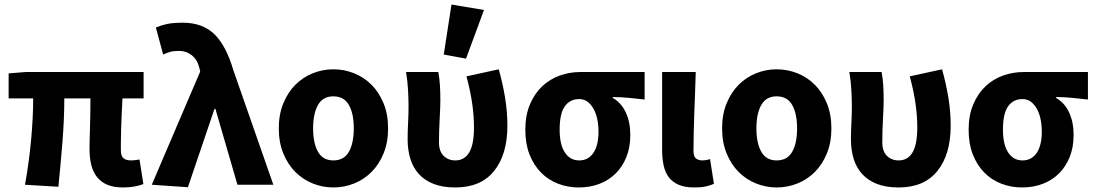

<svg xmlns="http://www.w3.org/2000/svg" viewBox="-20 -813 4820 845"><path d="M522 12Q480 12 452 0Q424 -12 406.5 -34.5Q389 -57 381.5 -88Q374 -119 374 -158Q374 -169 374.5 -193.5Q375 -218 376 -249Q377 -280 377.5 -314.5Q378 -349 378 -380H263Q263 -291 255 -190.5Q247 -90 237 9L90 0Q108 -100 117 -198.5Q126 -297 126 -380H18V-490L92 -496H612V-380H519Q517 -347 515.5 -310.5Q514 -274 513 -242Q512 -210 512 -185.5Q512 -161 512 -152Q512 -126 523.5 -116.5Q535 -107 557 -107Q564 -107 573.5 -108Q583 -109 594 -111L611 -3Q597 3 573.5 7.5Q550 12 522 12Z M807 11 648 0 861 -498 858 -512Q849 -550 824.5 -569.5Q800 -589 768 -589Q745 -589 730 -585Q715 -581 698 -573L666 -692Q690 -702 715.5 -707.5Q741 -713 785 -713Q871 -713 923 -663Q975 -613 1007 -504L1183 0H1025L928 -334H924Z M1447 12Q1400 12 1356.5 -5.5Q1313 -23 1280 -56Q1247 -89 1227 -137.5Q1207 -186 1207 -248Q1207 -310 1227 -358.5Q1247 -407 1280 -440Q1313 -473 1356.5 -490.5Q1400 -508 1447 -508Q1495 -508 1538.5 -490.5Q1582 -473 1615 -440Q1648 -407 1668 -358.5Q1688 -310 1688 -248Q1688 -186 1668 -137.5Q1648 -89 1615 -56Q1582 -23 1538.5 -5.5Q1495 12 1447 12ZM1447 -107Q1494 -107 1515.5 -145Q1537 -183 1537 -248Q1537 -313 1515.5 -351Q1494 -389 1447 -389Q1401 -389 1379.5 -351Q1358 -313 1358 -248Q1358 -183 1379.5 -145Q1401 -107 1447 -107Z M1984 12Q1928 12 1888.5 -3.5Q1849 -19 1823.5 -47Q1798 -75 1786 -114Q1774 -153 1774 -200Q1774 -235 1776 -271.5Q1778 -308 1778 -344Q1778 -373 1776 -414Q1774 -455 1767 -496H1909Q1914 -470 1916 -439.5Q1918 -409 1918 -374Q1918 -342 1915 -289.5Q1912 -237 1912 -187Q1912 -147 1932.5 -127Q1953 -107 1984 -107Q2024 -107 2045 -142Q2066 -177 2066 -253Q2066 -301 2058.5 -355Q2051 -409 2033 -477L2175 -508Q2192 -448 2202.5 -385.5Q2213 -323 2213 -260Q2213 -133 2154.5 -60.5Q2096 12 1984 12ZM1933 -573 1967 -793 2110 -769 2031 -555Z M2527 12Q2479 12 2436 -4.5Q2393 -21 2361 -53.5Q2329 -86 2310.5 -133Q2292 -180 2292 -242Q2292 -306 2312.5 -354Q2333 -402 2366.5 -433.5Q2400 -465 2443.5 -480.5Q2487 -496 2534 -496H2817V-375Q2797 -377 2779.5 -379Q2762 -381 2745.5 -382.5Q2729 -384 2712.5 -385Q2696 -386 2677 -386V-382Q2714 -361 2734 -318.5Q2754 -276 2754 -219Q2754 -165 2737 -122.5Q2720 -80 2690 -50Q2660 -20 2618.5 -4Q2577 12 2527 12ZM2529 -107Q2569 -107 2591.5 -140Q2614 -173 2614 -234Q2614 -263 2608.5 -289Q2603 -315 2592 -334.5Q2581 -354 2565.5 -365.5Q2550 -377 2529 -377Q2489 -377 2466 -345.5Q2443 -314 2443 -242Q2443 -177 2466 -142Q2489 -107 2529 -107Z M3035 12Q2994 12 2966.5 0Q2939 -12 2923 -33.5Q2907 -55 2900.5 -86Q2894 -117 2894 -155V-496H3042Q3041 -452 3039 -404.5Q3037 -357 3035.5 -310.5Q3034 -264 3033 -222Q3032 -180 3032 -149Q3032 -125 3042.5 -116Q3053 -107 3073 -107Q3079 -107 3088 -108.5Q3097 -110 3105 -113L3122 -4Q3106 3 3086.5 7.5Q3067 12 3035 12Z M3398 12Q3351 12 3307.5 -5.5Q3264 -23 3231 -56Q3198 -89 3178 -137.5Q3158 -186 3158 -248Q3158 -310 3178 -358.5Q3198 -407 3231 -440Q3264 -473 3307.5 -490.5Q3351 -508 3398 -508Q3446 -508 3489.5 -490.5Q3533 -473 3566 -440Q3599 -407 3619 -358.5Q3639 -310 3639 -248Q3639 -186 3619 -137.5Q3599 -89 3566 -56Q3533 -23 3489.5 -5.5Q3446 12 3398 12ZM3398 -107Q3445 -107 3466.5 -145Q3488 -183 3488 -248Q3488 -313 3466.5 -351Q3445 -389 3398 -389Q3352 -389 3330.5 -351Q3309 -313 3309 -248Q3309 -183 3330.5 -145Q3352 -107 3398 -107Z M3935 12Q3879 12 3839.5 -3.5Q3800 -19 3774.5 -47Q3749 -75 3737 -114Q3725 -153 3725 -200Q3725 -235 3727 -271.5Q3729 -308 3729 -344Q3729 -373 3727 -414Q3725 -455 3718 -496H3860Q3865 -470 3867 -439.5Q3869 -409 3869 -374Q3869 -342 3866 -289.5Q3863 -237 3863 -187Q3863 -147 3883.5 -127Q3904 -107 3935 -107Q3975 -107 3996 -142Q4017 -177 4017 -253Q4017 -301 4009.5 -355Q4002 -409 3984 -477L4126 -508Q4143 -448 4153.5 -385.5Q4164 -323 4164 -260Q4164 -133 4105.5 -60.5Q4047 12 3935 12Z M4478 12Q4430 12 4387 -4.5Q4344 -21 4312 -53.5Q4280 -86 4261.5 -133Q4243 -180 4243 -242Q4243 -306 4263.5 -354Q4284 -402 4317.5 -433.5Q4351 -465 4394.5 -480.5Q4438 -496 4485 -496H4768V-375Q4748 -377 4730.5 -379Q4713 -381 4696.5 -382.5Q4680 -384 4663.5 -385Q4647 -386 4628 -386V-382Q4665 -361 4685 -318.5Q4705 -276 4705 -219Q4705 -165 4688 -122.5Q4671 -80 4641 -50Q4611 -20 4569.5 -4Q4528 12 4478 12ZM4480 -107Q4520 -107 4542.5 -140Q4565 -173 4565 -234Q4565 -263 4559.5 -289Q4554 -315 4543 -334.5Q4532 -354 4516.5 -365.5Q4501 -377 4480 -377Q4440 -377 4417 -345.5Q4394 -314 4394 -242Q4394 -177 4417 -142Q4440 -107 4480 -107Z"/></svg>

Font: TT Toshiba Sans
Style: Bold
Weight: 700
Designer: Paul D. Hunt
Foundry: Toshiba Corporation
Version: Version 2.020;PS 2.000;hotconv 1.0.86;makeotf.lib2.5.63406